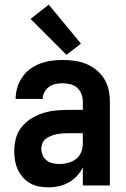

<svg xmlns="http://www.w3.org/2000/svg" viewBox="-20 -795 540 823"><path d="M188 8Q211 8 233 3Q255 -2 274.5 -13Q294 -24 309.5 -40.5Q325 -57 335 -78V0H451V-360Q451 -385 445.5 -410.5Q440 -436 426.5 -457.5Q413 -479 392.5 -495.5Q372 -512 348.5 -521.5Q325 -531 299.5 -534.5Q274 -538 249 -538Q224 -538 199.5 -534.5Q175 -531 152 -522.5Q129 -514 109 -499Q89 -484 75 -463.5Q61 -443 54 -419Q47 -395 47 -371H163Q163 -386 170.5 -400Q178 -414 190.5 -423Q203 -432 218 -435Q233 -438 249 -438Q265 -438 281.5 -434Q298 -430 310.5 -419Q323 -408 329 -392Q335 -376 335 -360V-324H270Q243 -324 215.5 -321Q188 -318 162 -309.5Q136 -301 112.5 -286Q89 -271 72 -249.5Q55 -228 48 -201Q41 -174 41 -147Q41 -126 44.5 -106Q48 -86 56.5 -68Q65 -50 78.5 -34.5Q92 -19 110 -9Q128 1 148 4.5Q168 8 188 8ZM235 -92Q221 -92 206.5 -95Q192 -98 180.5 -107Q169 -116 163 -129.5Q157 -143 157 -158Q157 -170 162 -181.5Q167 -193 177 -200.5Q187 -208 198.5 -212.5Q210 -217 222 -219.5Q234 -222 246 -223Q258 -224 270 -224H335V-180Q335 -161 328 -143Q321 -125 306 -113.5Q291 -102 272.5 -97Q254 -92 235 -92ZM265 -560 327 -608 189 -775 111 -714Z"/></svg>

Font: Iosevka SS09
Style: Bold
Weight: 700
Monospace: yes
Designer: Belleve Invis
Foundry: Belleve Invis
Version: Version 5.2.1; ttfautohint (v1.8.3)